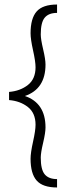

<svg xmlns="http://www.w3.org/2000/svg" viewBox="-20 -742 330 848"><path d="M137 -445Q137 -470 126 -519.5Q115 -569 115 -595Q115 -661 142 -691.5Q169 -722 232 -722V-685Q195 -685 177.5 -664Q160 -643 160 -590Q160 -569 170.5 -524.5Q181 -480 181 -457Q181 -349 90 -318Q181 -287 181 -179Q181 -156 170.5 -111.5Q160 -67 160 -46Q160 7 177.5 28Q195 49 232 49V86Q169 86 142 55.5Q115 25 115 -41Q115 -67 126 -116.5Q137 -166 137 -191Q137 -243 103 -269.5Q69 -296 20 -300V-336Q69 -340 103 -366.5Q137 -393 137 -445Z"/></svg>

Font: Julius Sans One
Style: Regular
Weight: 400
Designer: Luciano Vergara
Foundry: LatinoType
Version: Version 1.001